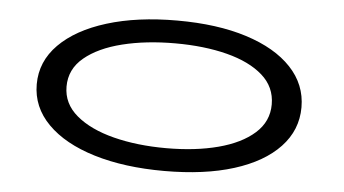

<svg xmlns="http://www.w3.org/2000/svg" viewBox="-40 -531 1081 604"><g transform="rotate(5 500.0 -229.5)"><path d="M497 8Q371 8 275.5 -21Q180 -50 127 -103.5Q74 -157 74 -229Q74 -301 127 -354.5Q180 -408 275.5 -437.5Q371 -467 497 -467Q624 -467 716.5 -437.5Q809 -408 859.5 -354.5Q910 -301 910 -229Q910 -157 859.5 -103.5Q809 -50 716.5 -21Q624 8 497 8ZM497 -64Q589 -64 661 -83Q733 -102 774.5 -139Q816 -176 816 -230Q816 -285 774.5 -321.5Q733 -358 661 -376.5Q589 -395 497 -395Q405 -395 330.5 -376.5Q256 -358 212 -321.5Q168 -285 168 -230Q168 -176 212 -139Q256 -102 330.5 -83Q405 -64 497 -64Z"/></g></svg>

Font: Inconsolata UltraExpanded Thin
Style: Regular
Weight: 100
Width: 9
Monospace: yes
Designer: Raph Levien, Cyreal, Brenton Simpson
Foundry: Raph Levien, Cyreal, Google
Version: Version 3.100; ttfautohint (v1.8.4.7-5d5b)